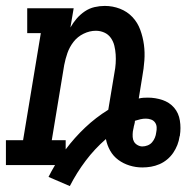

<svg xmlns="http://www.w3.org/2000/svg" viewBox="-29 -558 649 649"><path d="M207 71 135 40Q140 30 145.5 20Q151 10 157 0H-9V-84H49L109 -446H63V-530H220L209 -465Q218 -481 230 -495Q242 -509 257.5 -519.5Q273 -530 290.5 -534Q308 -538 325 -538Q352 -538 376.5 -528.5Q401 -519 418.5 -500.5Q436 -482 445 -457.5Q454 -433 457.5 -407Q461 -381 459 -353.5Q457 -326 452 -299L440 -225Q448 -227 455.5 -227.5Q463 -228 471 -228Q496 -228 520 -220Q544 -212 559.5 -194Q575 -176 579 -150.5Q583 -125 579 -100Q579 -99 579 -98.5Q579 -98 578 -97Q576 -82 570.5 -68Q565 -54 556.5 -41.5Q548 -29 536 -19Q524 -9 510 -3Q496 3 481.5 5.5Q467 8 452 8Q430 8 409 1.5Q388 -5 371 -17.5Q354 -30 343.5 -48.5Q333 -67 329 -88Q291 -55 260.5 -14.5Q230 26 207 71ZM193 -53Q223 -93 259 -127Q295 -161 337 -187L358 -313Q361 -328 362 -343.5Q363 -359 362 -374Q361 -389 357.5 -403.5Q354 -418 345.5 -430Q337 -442 323.5 -448Q310 -454 295 -454Q274 -454 253.5 -444Q233 -434 219.5 -416.5Q206 -399 199 -379Q192 -359 188 -338L146 -84H193ZM452 -63Q461 -63 470 -66.5Q479 -70 485 -77Q491 -84 494.5 -92.5Q498 -101 499 -110Q501 -119 500.5 -128Q500 -137 495 -144Q490 -151 481.5 -154Q473 -157 464 -157Q455 -157 446 -155Q437 -153 428 -150L427 -149Q427 -144 425.5 -139Q424 -134 423 -129V-128Q422 -125 421.5 -121Q421 -117 420 -113Q419 -104 419.5 -95Q420 -86 424 -79Q428 -72 436 -67.5Q444 -63 452 -63Z"/></svg>

Font: Iosevka Curly Slab MdExObl
Style: Regular
Weight: 500
Width: 7
Italic angle: -9°
Monospace: yes
Designer: Belleve Invis
Foundry: Belleve Invis
Version: Version 11.1.0; ttfautohint (v1.8.3)